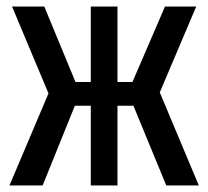

<svg xmlns="http://www.w3.org/2000/svg" viewBox="-20 -570 640 590"><path d="M9 0 129 -283 17 -550H116L212 -318H259V-550H341V-318H387L487 -550H583L471 -286L591 0H491L390 -245H341V0H259V-245H210L111 0Z"/></svg>

Font: JetBrains Mono SemiBold
Style: Regular
Weight: 472
Monospace: yes
Designer: Philipp Nurullin, Konstantin Bulenkov
Foundry: JetBrains
Version: Version 2.305; ttfautohint (v1.8.4.7-5d5b)